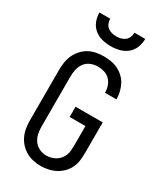

<svg xmlns="http://www.w3.org/2000/svg" viewBox="-235 -1043 969 1139"><g transform="rotate(30 250.0 -473.5)"><path d="M244 8Q218 8 192 2Q166 -4 143.5 -17Q121 -30 103.5 -49.5Q86 -69 75 -93Q64 -117 60 -143Q56 -169 56 -195V-540Q56 -566 60 -592.5Q64 -619 75 -643Q86 -667 104 -687Q122 -707 145 -720Q168 -733 194.5 -738Q221 -743 247 -743Q272 -743 296.5 -739Q321 -735 343.5 -724Q366 -713 384.5 -696Q403 -679 414.5 -657Q426 -635 432 -611Q438 -587 438 -562V-559H360V-561Q360 -583 352.5 -605Q345 -627 329.5 -643Q314 -659 292 -666Q270 -673 247 -673Q222 -673 198.5 -663.5Q175 -654 160 -634Q145 -614 139.5 -589.5Q134 -565 134 -540V-195Q134 -171 139.5 -146.5Q145 -122 159.5 -102.5Q174 -83 196.5 -72.5Q219 -62 244 -62Q260 -62 276.5 -66.5Q293 -71 307 -79.5Q321 -88 332 -101Q343 -114 349 -129.5Q355 -145 356.5 -161.5Q358 -178 358 -195V-330H250V-400H436V-195Q436 -168 433 -141.5Q430 -115 419 -91Q408 -67 389 -47.5Q370 -28 346.5 -15.5Q323 -3 296.5 2.5Q270 8 244 8ZM250 -815Q220 -815 190.5 -822.5Q161 -830 138 -849Q115 -868 104 -896.5Q93 -925 93 -955H167Q167 -939 173 -924Q179 -909 191 -899.5Q203 -890 218.5 -886Q234 -882 250 -882Q266 -882 281.5 -886Q297 -890 309 -899.5Q321 -909 327 -924Q333 -939 333 -955H407Q407 -925 396 -896.5Q385 -868 362 -849Q339 -830 309.5 -822.5Q280 -815 250 -815Z"/></g></svg>

Font: Iosevka Term SS14
Style: Regular
Weight: 400
Monospace: yes
Designer: Belleve Invis
Foundry: Belleve Invis
Version: Version 24.1.1; ttfautohint (v1.8.4)